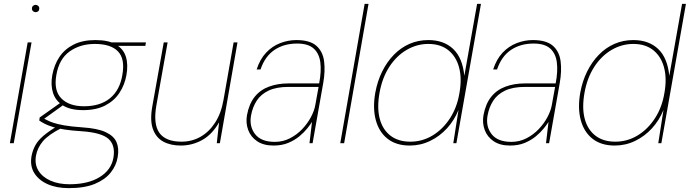

<svg xmlns="http://www.w3.org/2000/svg" viewBox="-20 -740 3564 992"><path d="M31 0 123 -521H143L51 0ZM164 -677Q157 -677 151 -682Q145 -687 145 -696Q145 -705 151 -710Q157 -715 164 -715Q171 -715 177 -710Q183 -705 183 -696Q183 -687 177.5 -682Q172 -677 164 -677Z M335 232Q272 232 226 211.5Q180 191 157 154Q134 117 143 66Q149 35 163 10Q177 -15 204.5 -38.5Q232 -62 277 -89L297 -78Q230 -44 201.5 -10Q173 24 166 64Q158 108 178.5 141.5Q199 175 241 193.5Q283 212 339 212Q435 212 495 175Q555 138 566 75Q577 11 541 -22Q505 -55 401 -62Q351 -65 315.5 -70.5Q280 -76 255 -83.5Q230 -91 213 -99.5Q196 -108 183 -117L185 -133L291 -208L312 -201L198 -119L194 -133Q207 -128 220.5 -120.5Q234 -113 254.5 -106Q275 -99 310.5 -92.5Q346 -86 405 -82Q483 -77 525.5 -57.5Q568 -38 582 -5.5Q596 27 588 72Q581 115 552 151.5Q523 188 470 210Q417 232 335 232ZM409 -171Q344 -171 305.5 -195Q267 -219 254 -260Q241 -301 250 -351Q260 -406 287.5 -446.5Q315 -487 361 -510Q407 -533 473 -533Q541 -533 579.5 -510Q618 -487 630.5 -446.5Q643 -406 633 -351Q624 -301 597 -260Q570 -219 523.5 -195Q477 -171 409 -171ZM414 -191Q498 -191 548.5 -232.5Q599 -274 612 -352Q627 -435 590 -474Q553 -513 470 -513Q394 -513 339.5 -474Q285 -435 271 -352Q257 -272 297 -231.5Q337 -191 414 -191ZM560 -503 554 -521H734L731 -503Z M914 12Q861 12 823.5 -8.5Q786 -29 770 -73.5Q754 -118 767 -191L826 -521H846L788 -196Q771 -99 803.5 -53.5Q836 -8 918 -8Q971 -8 1015.5 -33Q1060 -58 1091.5 -106.5Q1123 -155 1135 -225L1187 -521H1207L1116 0H1100L1112 -108Q1076 -45 1024.5 -16.5Q973 12 914 12Z M1393 12Q1342 12 1309 -10Q1276 -32 1262.5 -68Q1249 -104 1256 -145Q1267 -204 1296 -240Q1325 -276 1370 -292.5Q1415 -309 1469 -309H1629Q1641 -372 1635 -418Q1629 -464 1600.5 -489.5Q1572 -515 1515 -515Q1447 -515 1398 -482Q1349 -449 1326 -381H1306Q1323 -434 1354.5 -467.5Q1386 -501 1427 -517Q1468 -533 1511 -533Q1581 -533 1614.5 -503.5Q1648 -474 1654.5 -423.5Q1661 -373 1650 -311L1595 0H1579L1592 -110Q1584 -97 1567.5 -76.5Q1551 -56 1527 -36Q1503 -16 1470 -2Q1437 12 1393 12ZM1400 -7Q1442 -7 1478 -25.5Q1514 -44 1541.5 -73Q1569 -102 1586.5 -135Q1604 -168 1609 -197L1626 -291H1471Q1408 -291 1368 -272Q1328 -253 1306.5 -220Q1285 -187 1277 -143Q1267 -87 1298 -47Q1329 -7 1400 -7Z M1738 0 1864 -720H1884L1758 0Z M2097 12Q2027 12 1982.5 -23Q1938 -58 1921.5 -120Q1905 -182 1919 -261Q1930 -321 1954.5 -370.5Q1979 -420 2015 -457Q2051 -494 2096 -513.5Q2141 -533 2193 -533Q2273 -533 2321.5 -487Q2370 -441 2379 -348L2445 -720H2465L2338 0H2322L2349 -172Q2327 -118 2289.5 -77Q2252 -36 2202.5 -12Q2153 12 2097 12ZM2100 -8Q2162 -8 2215 -40Q2268 -72 2305 -129Q2342 -186 2354 -261Q2367 -334 2352 -391Q2337 -448 2296.5 -480.5Q2256 -513 2193 -513Q2134 -513 2081.5 -482.5Q2029 -452 1992 -395.5Q1955 -339 1941 -261Q1927 -183 1942 -126.5Q1957 -70 1997.5 -39Q2038 -8 2100 -8Z M2615 12Q2564 12 2531 -10Q2498 -32 2484.5 -68Q2471 -104 2478 -145Q2489 -204 2518 -240Q2547 -276 2592 -292.5Q2637 -309 2691 -309H2851Q2863 -372 2857 -418Q2851 -464 2822.5 -489.5Q2794 -515 2737 -515Q2669 -515 2620 -482Q2571 -449 2548 -381H2528Q2545 -434 2576.5 -467.5Q2608 -501 2649 -517Q2690 -533 2733 -533Q2803 -533 2836.5 -503.5Q2870 -474 2876.5 -423.5Q2883 -373 2872 -311L2817 0H2801L2814 -110Q2806 -97 2789.5 -76.5Q2773 -56 2749 -36Q2725 -16 2692 -2Q2659 12 2615 12ZM2622 -7Q2664 -7 2700 -25.5Q2736 -44 2763.5 -73Q2791 -102 2808.5 -135Q2826 -168 2831 -197L2848 -291H2693Q2630 -291 2590 -272Q2550 -253 2528.5 -220Q2507 -187 2499 -143Q2489 -87 2520 -47Q2551 -7 2622 -7Z M3156 12Q3086 12 3041.5 -23Q2997 -58 2980.5 -120Q2964 -182 2978 -261Q2989 -321 3013.5 -370.5Q3038 -420 3074 -457Q3110 -494 3155 -513.5Q3200 -533 3252 -533Q3332 -533 3380.5 -487Q3429 -441 3438 -348L3504 -720H3524L3397 0H3381L3408 -172Q3386 -118 3348.5 -77Q3311 -36 3261.5 -12Q3212 12 3156 12ZM3159 -8Q3221 -8 3274 -40Q3327 -72 3364 -129Q3401 -186 3413 -261Q3426 -334 3411 -391Q3396 -448 3355.5 -480.5Q3315 -513 3252 -513Q3193 -513 3140.5 -482.5Q3088 -452 3051 -395.5Q3014 -339 3000 -261Q2986 -183 3001 -126.5Q3016 -70 3056.5 -39Q3097 -8 3159 -8Z"/></svg>

Font: DM Sans 10pt Thin
Style: Italic
Weight: 250
Italic angle: -10°
Version: Version 4.004;gftools[0.9.30]